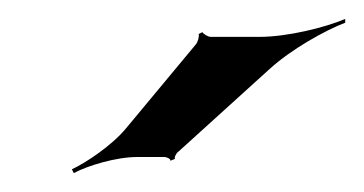

<svg xmlns="http://www.w3.org/2000/svg" viewBox="-20 -719 385 203"><path d="M254 -680H203C200 -680 195 -683 194 -685L190 -683C191 -681 189 -674 187 -672L113 -583C98 -565 71 -547 56 -540L58 -536C73 -544 103 -553 125 -553H154C156 -553 161 -551 160 -549L165 -551C164 -552 166 -557 169 -559L265 -646C288 -667 324 -687 345 -695V-699C324 -690 284 -680 254 -680Z"/></svg>

Font: Gamestation Storm Oblique 
Style: Italic
Weight: 400
Designer: Jonas Hecksher
Foundry: Jonas Hecksher, Playtypeª, e-types AS
Version: Version 1.003